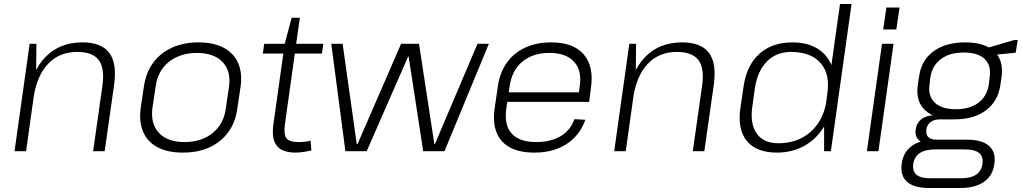

<svg xmlns="http://www.w3.org/2000/svg" viewBox="-20 -760 5135 965"><path d="M495 -330Q507 -418 476 -458.5Q445 -499 368 -499Q278 -499 221 -438.5Q164 -378 148 -265L107 -201L117 -265Q138 -401 209 -474Q280 -547 394 -547Q490 -547 529.5 -494Q569 -441 553 -330L506 0H448ZM129 -540H163L161 -356L111 0H53Z M899 7Q823 7 772.5 -19.5Q722 -46 700 -96Q678 -146 687 -216L703 -324Q713 -394 749 -443.5Q785 -493 843.5 -520Q902 -547 977 -547Q1053 -547 1103.5 -520.5Q1154 -494 1176.5 -444Q1199 -394 1189 -324L1173 -216Q1164 -146 1127.5 -96Q1091 -46 1033 -19.5Q975 7 899 7ZM907 -46Q993 -46 1049 -91.5Q1105 -137 1115 -216L1131 -324Q1142 -403 1098.5 -448.5Q1055 -494 969 -494Q913 -494 868.5 -473.5Q824 -453 796.5 -415Q769 -377 762 -324L746 -216Q736 -138 779 -92Q822 -46 907 -46Z M1467 7Q1398 7 1371 -27.5Q1344 -62 1354 -135L1411 -540L1446 -671H1487L1412 -135Q1405 -83 1420 -64.5Q1435 -46 1481 -46Q1496 -46 1510.5 -47.5Q1525 -49 1541 -53L1545 -4Q1532 -1 1518.5 1.5Q1505 4 1492 5.5Q1479 7 1467 7ZM1308 -540H1605L1598 -491H1301Z M1645 -540H1702L1773 -36H1777L1996 -540H2086L2163 -36H2166L2380 -540H2437L2214 0H2107L2034 -475H2031L1823 0H1716Z M2666 7Q2592 7 2544 -18.5Q2496 -44 2476 -93.5Q2456 -143 2466 -215L2482 -325Q2492 -395 2527 -444.5Q2562 -494 2619 -520.5Q2676 -547 2750 -547Q2862 -547 2914 -486.5Q2966 -426 2950 -316L2941 -248H2518L2525 -296H2900L2887 -277L2894 -329Q2905 -407 2864.5 -450.5Q2824 -494 2742 -494Q2657 -494 2604.5 -449.5Q2552 -405 2541 -324L2524 -210Q2514 -130 2552.5 -88Q2591 -46 2674 -46Q2748 -46 2797.5 -75.5Q2847 -105 2867 -161L2922 -158Q2894 -79 2827.5 -36Q2761 7 2666 7Z M3509 -330Q3521 -418 3490 -458.5Q3459 -499 3382 -499Q3292 -499 3235 -438.5Q3178 -378 3162 -265L3121 -201L3131 -265Q3152 -401 3223 -474Q3294 -547 3408 -547Q3504 -547 3543.5 -494Q3583 -441 3567 -330L3520 0H3462ZM3143 -540H3177L3175 -356L3125 0H3067Z M3885 7Q3782 7 3734 -51Q3686 -109 3701 -216L3717 -324Q3732 -431 3796 -489Q3860 -547 3963 -547Q4036 -547 4086.5 -517Q4137 -487 4159 -432Q4181 -377 4170 -301L4162 -245Q4152 -168 4114 -111.5Q4076 -55 4017 -24Q3958 7 3885 7ZM3892 -40Q3957 -40 4008 -66Q4059 -92 4091.5 -140Q4124 -188 4134 -254L4138 -289Q4153 -388 4104 -443.5Q4055 -499 3956 -499Q3882 -499 3834.5 -451Q3787 -403 3774 -315L3761 -223Q3749 -137 3783.5 -88.5Q3818 -40 3892 -40ZM4122 -173 4202 -740H4260L4156 0H4122Z M4471 -540 4395 0H4337L4413 -540ZM4501 -722 4485 -612H4419L4435 -722Z M4777 -160Q4679 -160 4630 -205.5Q4581 -251 4593 -333L4599 -373Q4610 -457 4671.5 -502Q4733 -547 4831 -547Q4929 -547 4977 -502Q5025 -457 5014 -373L5008 -333Q4996 -251 4935.5 -205.5Q4875 -160 4777 -160ZM4650 185Q4574 185 4539 154Q4504 123 4512 63Q4520 4 4563.5 -27Q4607 -58 4684 -58H4840Q4915 -58 4950.5 -27Q4986 4 4978 63Q4970 123 4925.5 154Q4881 185 4806 185ZM4811 136Q4908 136 4918 63Q4923 27 4901 9Q4879 -9 4831 -9H4680Q4582 -9 4570 63Q4559 138 4660 136ZM4659 -36Q4618 -36 4598 -55.5Q4578 -75 4582 -109Q4587 -143 4612.5 -162Q4638 -181 4681 -181H4780L4777 -160H4704Q4675 -160 4657 -146.5Q4639 -133 4636 -109Q4633 -84 4645.5 -71Q4658 -58 4687 -58H4762L4759 -36ZM4784 -211Q4855 -211 4898 -244Q4941 -277 4950 -336L4954 -371Q4963 -430 4929.5 -463Q4896 -496 4824 -496Q4753 -496 4709 -463Q4665 -430 4656 -371L4652 -336Q4643 -278 4678 -244.5Q4713 -211 4784 -211ZM4938 -518 5077 -559H5095L5085 -495L4933 -480Z"/></svg>

Font: Pathway Extreme 8pt Thin 12pt
Style: Italic
Weight: 100
Italic angle: -8°
Version: Version 1.001;gftools[0.9.26]